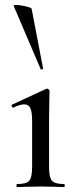

<svg xmlns="http://www.w3.org/2000/svg" viewBox="-20 -751 310 771"><path d="M49 -12Q86 -12 97.5 -25.5Q109 -39 109 -81V-266Q109 -301 102 -316.5Q95 -332 77 -332Q61 -332 34 -319H33Q29 -319 27 -324.5Q25 -330 29 -331L165 -394L169 -395Q172 -395 175.5 -392Q179 -389 179 -385Q179 -378 178 -345Q177 -312 177 -267V-81Q177 -39 188.5 -25.5Q200 -12 237 -12Q240 -12 240 -6Q240 0 237 0Q213 0 198 -1L143 -2L88 -1Q73 0 49 0Q46 0 46 -6Q46 -12 49 -12ZM45 -731Q61 -731 83.5 -725.5Q106 -720 107 -716L153 -476Q154 -474 149 -472.5Q144 -471 143 -474L35 -727Q34 -731 45 -731Z"/></svg>

Font: Cormorant Garamond Medium
Style: Regular
Weight: 500
Designer: Christian Thalmann (Catharsis Fonts)
Foundry: Catharsis Fonts
Version: Version 4.000